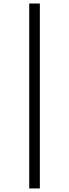

<svg xmlns="http://www.w3.org/2000/svg" viewBox="-20 -816 394 1094"><path d="M146.5 257.8V-795.9H207V257.8Z"/></svg>

Font: BabelStone Ogham Pictish
Style: Italic
Weight: 400
Italic angle: -30°
Designer: Andrew West
Foundry: BabelStone
Version: Version 1.02 March 14, 2022